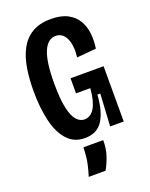

<svg xmlns="http://www.w3.org/2000/svg" viewBox="-163 -757 833 1064"><g transform="rotate(-20 253.0 -225.0)"><path d="M225 13Q163 13 123 -30.5Q83 -74 64.5 -151.5Q46 -229 46 -330Q46 -400 56 -462Q66 -524 91 -571Q116 -618 160 -645Q204 -672 272 -672Q332 -672 370.5 -651.5Q409 -631 429 -596.5Q449 -562 453.5 -519.5Q458 -477 451 -432L337 -422Q345 -493 325 -534Q305 -575 265 -575Q218 -575 193 -516Q168 -457 168 -330Q168 -237 180 -183.5Q192 -130 212.5 -107.5Q233 -85 258 -85Q297 -85 319.5 -125Q342 -165 347 -237H263V-326H458V-228V0H378L389 -190H372Q366 -95 332.5 -41Q299 13 225 13ZM171 222Q191 156 195 120Q199 84 199 58H316Q316 110 302 150.5Q288 191 270 222Z"/></g></svg>

Font: Bricolage Grotesque 12pt Condensed SemiBold
Style: Regular
Weight: 600
Width: 3
Designer: Mathieu Triay
Foundry: Atelier Triay
Version: Version 1.001; ttfautohint (v1.8.4.7-5d5b);gftools[0.9.33.de